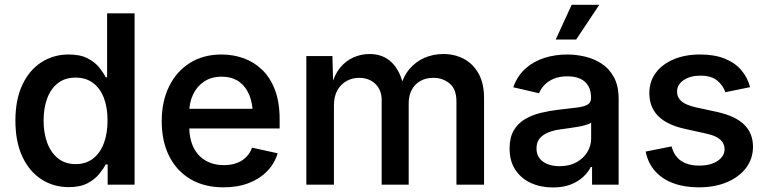

<svg xmlns="http://www.w3.org/2000/svg" viewBox="-20 -784 3259 815"><path d="M272 10.3Q206.5 10.3 155.3 -23.2Q104 -56.6 74.7 -119.6Q45.4 -182.6 45.4 -272Q45.4 -361.8 75.2 -424.6Q105 -487.3 156.2 -520Q207.5 -552.7 271.5 -552.7Q321.3 -552.7 352.5 -536.1Q383.8 -519.5 401.6 -497.1Q419.4 -474.6 428.7 -456.1H434.6V-727.5H551.3V0H437V-85.9H428.7Q418.9 -67.4 400.6 -44.9Q382.3 -22.5 351.3 -6.1Q320.3 10.3 272 10.3ZM300.8 -87.4Q344.7 -87.4 375 -110.8Q405.3 -134.3 420.9 -176Q436.5 -217.8 436.5 -272.5Q436.5 -327.6 420.9 -368.4Q405.3 -409.2 375 -431.9Q344.7 -454.6 300.8 -454.6Q255.9 -454.6 225.6 -430.9Q195.3 -407.2 180.2 -366Q165 -324.7 165 -272.5Q165 -219.7 180.4 -178Q195.8 -136.2 226.3 -111.8Q256.8 -87.4 300.8 -87.4Z M929.2 11.2Q847.7 11.2 788.8 -23.4Q730 -58.1 698.2 -121.1Q666.5 -184.1 666.5 -269.5Q666.5 -353.5 697.8 -417.2Q729 -481 786.1 -516.8Q843.3 -552.7 920.4 -552.7Q968.8 -552.7 1013.2 -537.1Q1057.6 -521.5 1092.3 -488.3Q1127 -455.1 1147 -402.8Q1167 -350.6 1167 -277.8V-238.8H726.1V-322.3H1107.9L1053.2 -295.9Q1053.2 -344.2 1038.1 -380.9Q1022.9 -417.5 993.7 -438Q964.4 -458.5 920.9 -458.5Q877 -458.5 846.2 -437.7Q815.4 -417 799.3 -382.3Q783.2 -347.7 783.2 -306.6V-249.5Q783.2 -195.3 801.5 -158.2Q819.8 -121.1 853.3 -102.1Q886.7 -83 930.7 -83Q959.5 -83 983.2 -91.3Q1006.8 -99.6 1023.9 -116.2Q1041 -132.8 1049.8 -157.2L1158.7 -133.3Q1145.5 -89.8 1114 -57.4Q1082.5 -24.9 1035.6 -6.8Q988.8 11.2 929.2 11.2Z M1280.3 0V-545.9H1391.1L1394.5 -417H1386.2Q1397.9 -464.4 1422.4 -494.9Q1446.8 -525.4 1479.7 -540Q1512.7 -554.7 1548.3 -554.7Q1607.4 -554.7 1644 -517.8Q1680.7 -481 1694.3 -412.1H1680.2Q1690.9 -459 1717.8 -490.7Q1744.6 -522.5 1782 -538.6Q1819.3 -554.7 1861.8 -554.7Q1910.6 -554.7 1949.7 -533.7Q1988.8 -512.7 2011.7 -471.2Q2034.7 -429.7 2034.7 -368.2V0H1917.5V-353Q1917.5 -405.8 1888.4 -429.7Q1859.4 -453.6 1819.3 -453.6Q1787.1 -453.6 1763.7 -439.9Q1740.2 -426.3 1727.5 -402.1Q1714.8 -377.9 1714.8 -346.2V0H1600.1V-359.4Q1600.1 -402.3 1573.2 -428Q1546.4 -453.6 1503.9 -453.6Q1475.6 -453.6 1451.2 -440.2Q1426.8 -426.8 1412.1 -400.9Q1397.5 -375 1397.5 -336.9V0Z M2327.1 11.7Q2274.9 11.7 2233.4 -7.3Q2191.9 -26.4 2167.5 -63.2Q2143.1 -100.1 2143.1 -153.8Q2143.1 -200.2 2160.6 -230.2Q2178.2 -260.3 2208.3 -278.1Q2238.3 -295.9 2275.6 -304.9Q2313 -314 2352.1 -318.4Q2400.4 -323.7 2430.2 -327.6Q2460 -331.5 2474.4 -340.1Q2488.8 -348.6 2488.8 -367.7V-370.1Q2488.8 -398.9 2477.3 -418.9Q2465.8 -439 2443.6 -449.5Q2421.4 -460 2388.7 -460Q2355 -460 2330.6 -449.7Q2306.2 -439.5 2290.8 -423.1Q2275.4 -406.7 2268.1 -388.2L2158.7 -413.6Q2176.3 -462.4 2210.4 -492.9Q2244.6 -523.4 2290.5 -538.1Q2336.4 -552.7 2387.7 -552.7Q2423.3 -552.7 2461.4 -544.2Q2499.5 -535.6 2532.2 -514.9Q2564.9 -494.1 2585.4 -457.3Q2606 -420.4 2606 -363.8V0H2493.2V-75.2H2487.8Q2476.6 -52.7 2455.3 -33Q2434.1 -13.2 2402.3 -0.7Q2370.6 11.7 2327.1 11.7ZM2355 -78.6Q2397 -78.6 2426.8 -95Q2456.5 -111.3 2472.9 -138.2Q2489.3 -165 2489.3 -196.3V-263.7Q2482.9 -258.3 2467.5 -253.7Q2452.1 -249 2432.4 -245.6Q2412.6 -242.2 2394 -239.7Q2375.5 -237.3 2362.8 -235.4Q2333.5 -231.9 2309.6 -222.7Q2285.6 -213.4 2271.5 -197Q2257.3 -180.7 2257.3 -153.8Q2257.3 -128.9 2270 -112.3Q2282.7 -95.7 2304.7 -87.2Q2326.7 -78.6 2355 -78.6ZM2338.9 -616.2 2406.7 -763.7H2523.9L2425.8 -616.2Z M2946.3 11.2Q2885.3 11.2 2837.9 -6.3Q2790.5 -23.9 2760.5 -57.9Q2730.5 -91.8 2720.7 -140.6L2830.6 -162.6Q2841.8 -121.1 2871.3 -101.1Q2900.9 -81.1 2947.8 -81.1Q2997.6 -81.1 3026.6 -101.3Q3055.7 -121.6 3055.7 -150.4Q3055.7 -175.3 3037.1 -191.7Q3018.6 -208 2980.5 -216.3L2888.2 -236.8Q2811.5 -253.4 2773.9 -291.3Q2736.3 -329.1 2736.3 -388.7Q2736.3 -438 2763.7 -474.9Q2791 -511.7 2839.6 -532.2Q2888.2 -552.7 2951.7 -552.7Q3012.2 -552.7 3055.7 -535.4Q3099.1 -518.1 3126 -487.1Q3152.8 -456.1 3164.1 -414.1L3059.1 -392.6Q3049.3 -421.4 3024.4 -442.1Q2999.5 -462.9 2953.1 -462.9Q2910.6 -462.9 2882.3 -444.1Q2854 -425.3 2854 -395.5Q2854 -370.1 2872.8 -354Q2891.6 -337.9 2934.6 -328.1L3024.9 -308.6Q3101.6 -291.5 3138.9 -254.9Q3176.3 -218.3 3176.3 -161.1Q3176.3 -110.4 3147 -71.5Q3117.7 -32.7 3065.9 -10.7Q3014.2 11.2 2946.3 11.2Z"/></svg>

Font: Inter Cardless
Style: Medium
Weight: 500
Designer: Rasmus Andersson
Foundry: rsms
Version: Version 4.001;git-9221beed3